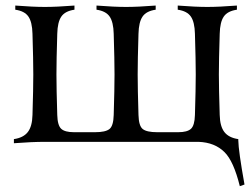

<svg xmlns="http://www.w3.org/2000/svg" viewBox="-20 -508 894 681"><path d="M139.2 -4.9Q92.8 -4.9 29.3 0V-14.6Q63 -19.5 78.6 -39.6Q94.2 -59.6 95.2 -100.1Q98.1 -193.8 98.1 -244.1Q98.1 -294.4 95.2 -388.2Q94.2 -429.7 80.8 -449.2Q67.4 -468.8 34.2 -473.6V-488.3Q97.7 -483.4 139.2 -483.4Q180.7 -483.4 244.1 -488.3V-473.6Q210.9 -468.8 197.5 -449.2Q184.1 -429.7 183.1 -388.2Q180.2 -294.4 180.2 -244.1Q180.2 -193.8 183.1 -100.1Q184.1 -63 197.3 -51Q210.4 -39.1 242.2 -39.1H317.4Q354 -39.1 368.2 -50.3Q382.3 -61.5 383.3 -100.1Q386.2 -193.8 386.2 -244.1Q386.2 -294.4 383.3 -388.2Q382.3 -429.7 368.9 -449.2Q355.5 -468.8 322.3 -473.6V-488.3Q385.7 -483.4 427.2 -483.4Q468.8 -483.4 532.2 -488.3V-473.6Q499 -468.8 485.6 -449.2Q472.2 -429.7 471.2 -388.2Q468.3 -294.4 468.3 -244.1Q468.3 -193.8 471.2 -100.1Q472.2 -61.5 486.3 -50.3Q500.5 -39.1 537.1 -39.1H612.3Q644 -39.1 657.2 -51Q670.4 -63 671.4 -100.1Q674.3 -193.8 674.3 -244.1Q674.3 -294.4 671.4 -388.2Q670.4 -429.7 657 -449.2Q643.6 -468.8 610.4 -473.6V-488.3Q673.8 -483.4 715.3 -483.4Q756.8 -483.4 820.3 -488.3V-473.6Q787.1 -468.8 773.7 -449.2Q760.3 -429.7 759.3 -388.2Q756.3 -294.4 756.3 -244.1Q756.3 -193.8 759.3 -100.1Q760.3 -59.6 775.9 -39.6Q791.5 -19.5 825.2 -14.6V-10.7Q825.7 26.4 847.2 146.5L830.6 152.3Q808.6 63.5 776.4 31.7Q741.7 -2.9 684.1 -4.9Z"/></svg>

Font: Flanker
Style: Regular
Weight: 400
Designer: Flanker
Foundry: Flanker
Version: Version 2.027